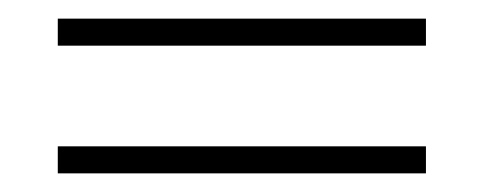

<svg xmlns="http://www.w3.org/2000/svg" viewBox="-20 -453 519 206"><path d="M42 -433H437V-404H42ZM42 -296H437V-267H42Z"/></svg>

Font: Phudu
Style: Regular
Weight: 400
Version: Version 1.005;gftools[0.9.23]